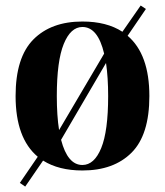

<svg xmlns="http://www.w3.org/2000/svg" viewBox="-20 -610 604 703"><path d="M526.9 -258.3Q526.9 -116.2 461.7 -51Q396.5 14.2 281.7 14.2Q195.3 14.2 137.7 -22L72.3 73.2L52.7 59.6L118.2 -36.1Q37.1 -104 37.1 -258.3Q37.1 -399.9 102.3 -465.6Q167.5 -531.2 281.7 -531.2Q370.6 -531.2 428.2 -493.7L495.1 -589.8L514.2 -577.1L447.3 -479Q526.9 -411.1 526.9 -258.3ZM188 -258.3Q188 -186.5 196.3 -133.8L361.3 -413.6Q338.4 -511.2 281.7 -511.2Q238.8 -511.2 213.4 -449Q188 -386.7 188 -258.3ZM376 -258.3Q376 -326.2 368.2 -379.4L203.6 -98.1Q227.5 -5.9 281.7 -5.9Q325.2 -5.9 350.6 -67.9Q376 -129.9 376 -258.3Z"/></svg>

Font: TypoPRO Playfair Display
Style: Bold
Weight: 700
Designer: Claus Eggers Sørensen
Foundry: Claus Eggers Sørensen
Version: Version 1.004;PS 001.004;hotconv 1.0.70;makeotf.lib2.5.58329